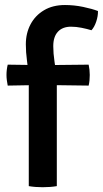

<svg xmlns="http://www.w3.org/2000/svg" viewBox="-20 -760 420 784"><path d="M153.5 -494 342 -496Q346.5 -475 346.5 -454Q346.5 -443 345.5 -432Q344.5 -421 342 -410.5L153 -413L11.5 -410.5Q9.5 -421 8 -432Q6.5 -443 6.5 -454Q6.5 -475 11.5 -496ZM97.5 -445Q94.5 -480.5 90 -513.8Q85.5 -547 85.5 -579Q85.5 -624.5 104.8 -660.8Q124 -697 159.8 -718.2Q195.5 -739.5 245.5 -739.5Q282.5 -739.5 319.5 -731.8Q356.5 -724 380 -715Q380.5 -694.5 373 -672Q365.5 -649.5 353.5 -636.5Q335.5 -642 313.2 -646.5Q291 -651 270 -651Q235.5 -651 216.5 -630.5Q197.5 -610 197.5 -571.5Q197.5 -542 202.5 -509Q207.5 -476 212 -443.5V0Q185.5 4.5 154 4.5Q123.5 4.5 97.5 0Z"/></svg>

Font: Signika Medium
Style: Regular
Weight: 500
Designer: Anna Giedry
Foundry: Anna Giedry
Version: Version 2.000